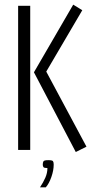

<svg xmlns="http://www.w3.org/2000/svg" viewBox="-20 -645 402 826"><path d="M306 9 126 -334 295 -625 334 -601 179 -337 352 -14ZM58 -620H110V0H58ZM152 161Q166 140 175 119.5Q184 99 184 78Q170 78 167 74Q164 70 164 63Q164 54 167 49Q170 44 188 44Q205 44 208 48.5Q211 53 211 63Q211 88 201 116.5Q191 145 177 161Z"/></svg>

Font: Smooch Sans
Style: Regular
Weight: 400
Designer: Robert E. Leuschke
Foundry: Robert E. Leuschke
Version: Version 1.010; ttfautohint (v1.8.3)